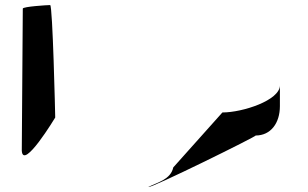

<svg xmlns="http://www.w3.org/2000/svg" viewBox="-20 -740 1216 758"><path d="M66 -145C71 -65 198 -276 198 -276C198 -284 188 -720 178 -720C167 -720 70 -714 70 -706ZM566 -2C566 9 1000 -205 989 -205C1049 -205 1085 -254 1085 -321V-403C1085 -344 938 -296 858 -296L664 -79C654 -31 601 -20 566 -2Z"/></svg>

Font: Ampere
Style: SCSuExt
Weight: 400
Version: Version 1